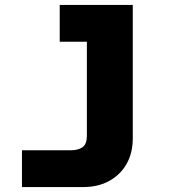

<svg xmlns="http://www.w3.org/2000/svg" viewBox="-20 -580 690 778"><path d="M518 -560V-19Q518 40 493 84Q468 128 423 153Q378 178 317 178H69V29H265Q297 29 314.5 16.5Q332 4 332 -29V-560ZM222 -411V-560H385V-411Z"/></svg>

Font: Azeret Mono ExtraBold
Style: Regular
Weight: 800
Designer: Martin Vácha
Foundry: Displaay
Version: Version 1.002